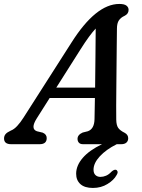

<svg xmlns="http://www.w3.org/2000/svg" viewBox="-46 -730 721 972"><path d="M140 -130.5Q106.5 -77.5 141 -65.5L170 -58.5Q190.5 -50 190.5 -31Q190.5 0 154.5 0H10.5Q-25.5 0 -25.5 -29Q-25.5 -41.5 -18 -50.8Q-10.5 -60 9 -69Q25 -75 41.2 -92.5Q57.5 -110 73 -134.5L315.5 -514Q439.5 -710 558 -710Q583.5 -710 594.2 -701.5Q605 -693 605 -680Q605 -659.5 584 -649.5Q566 -641.5 556 -627Q546 -612.5 546 -584.5Q545.5 -548 545 -499.5Q544.5 -451 544 -397.5Q543.5 -344 543 -292Q542.5 -240 542.2 -196.2Q542 -152.5 542.5 -124.5Q543 -96 552.5 -82.5Q562 -69 585.5 -57.5Q603 -48 603 -30Q603 -16.5 594 -8.2Q585 0 567.5 0H545Q491 27 459.2 61.5Q427.5 96 427.5 129Q427.5 147 437.2 156.2Q447 165.5 462.5 165.5Q476.5 165.5 490.8 159.5Q505 153.5 517.5 140Q531 127.5 540.5 129.5Q546.5 131 549 138Q551.5 145 543.5 157.5Q530.5 181.5 498.2 201.5Q466 221.5 424.5 221.5Q382.5 221.5 361 202Q339.5 182.5 339.5 149.5Q339.5 108 373 69.2Q406.5 30.5 470.5 0H374.5Q360 0 353.2 -7.8Q346.5 -15.5 346.5 -27Q346.5 -47.5 372.5 -59L398.5 -65.5Q431.5 -77 432.5 -127Q433.5 -169 434.5 -234H205.5ZM362.5 -481.5 239 -286.5H435.5Q436.5 -360.5 437.2 -440.5Q438 -520.5 438.5 -585.5Q423.5 -569.5 404.5 -543.8Q385.5 -518 362.5 -481.5Z"/></svg>

Font: Fraunces 9pt S100
Style: Italic
Weight: 400
Italic angle: -16°
Version: Version 1.000; ttfautohint (v1.8.3)